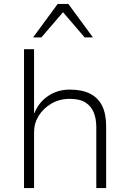

<svg xmlns="http://www.w3.org/2000/svg" viewBox="-20 -955 660 975"><path d="M102 0V-705H153V-381H155Q177 -436 225 -468Q273 -500 334 -500Q397 -500 438 -479Q479 -458 499 -417Q519 -376 519 -314V0H469V-310Q469 -352 456 -384Q443 -416 414 -434.5Q385 -453 334 -453Q282 -453 241 -429Q200 -405 176.5 -367Q153 -329 153 -284V0ZM148 -765 273 -935H327L452 -765H410L300 -893L190 -765Z"/></svg>

Font: Nunito Sans 7pt ExtraLight
Style: Regular
Weight: 250
Designer: Vernon Adams
Foundry: Vernon Adams
Version: Version 3.101;gftools[0.9.27]